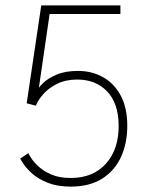

<svg xmlns="http://www.w3.org/2000/svg" viewBox="-20 -680 558 712"><path d="M85 -112Q87 -107 96.5 -92.5Q106 -78 124.5 -61.2Q143 -44.5 172 -32.2Q201 -20 242.5 -20Q325.5 -20 373.2 -73.5Q421 -127 420 -216Q419 -298 376.8 -341.5Q334.5 -385 266.5 -385Q224 -385 192.5 -369.5Q161 -354 141 -331.5Q121 -309 113 -288L79 -297L133 -660H426.5V-628H164L124 -353.5Q126 -359 142.2 -374.2Q158.5 -389.5 190 -403.2Q221.5 -417 269.5 -417Q320.5 -417 361.5 -394.2Q402.5 -371.5 427 -326.8Q451.5 -282 452 -216Q452.5 -150.5 429.2 -99Q406 -47.5 359.2 -17.8Q312.5 12 242.5 12Q193 12 158.2 -1.8Q123.5 -15.5 101.5 -34.5Q79.5 -53.5 68.5 -70Q57.5 -86.5 55 -92Z"/></svg>

Font: League Spartan Thin Thin
Style: Regular
Weight: 250
Version: Version 2.002